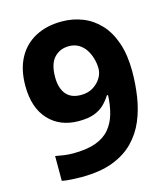

<svg xmlns="http://www.w3.org/2000/svg" viewBox="-109 -808 791 904"><g transform="rotate(-15 286.0 -356.0)"><path d="M536 -409Q536 -348 526.9 -287.5Q517.8 -227 495.4 -173.5Q473 -120 432.4 -78.5Q391.8 -37 329.3 -13.5Q266.8 10 178 10Q156.9 10 129 8.5Q101 7 82 3V-118Q102 -114 124 -111Q146 -108 168 -108Q235 -108 278.5 -124Q322 -140 347 -170Q372 -200 383.5 -241Q395 -282 397 -331H391.2Q377 -308 357.5 -289Q338 -270 308.5 -259Q279 -248 233 -248Q142 -248 87 -307Q32 -366 32 -473.6Q32 -552 61.5 -607.5Q91 -663 145.9 -692.5Q200.8 -722 275.1 -722Q330 -722 377.4 -702.8Q424.9 -683.7 460.4 -645.3Q496 -607 516 -548Q536 -489 536 -409ZM278 -601Q234 -601 206 -571Q178 -541 178 -476Q178 -423.8 202 -393.9Q226 -364 275.1 -364Q308.9 -364 333.4 -379Q358 -394 372 -416.5Q386 -439 386 -463.3Q386 -487.6 379 -512.3Q372 -537 358.7 -557.1Q345.3 -577.2 325 -589.1Q304.7 -601 278 -601Z"/></g></svg>

Font: Noto Sans Thaana
Style: Regular
Weight: 400
Designer: Monotype Design Team
Foundry: Monotype Imaging Inc.
Version: Version 2.001